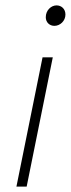

<svg xmlns="http://www.w3.org/2000/svg" viewBox="-20 -693 263 713"><path d="M41 0H79L176 -480H138ZM182 -597C203 -597 223 -615 223 -639C223 -660 208 -673 190 -673C170 -673 150 -655 150 -629C150 -610 164 -597 182 -597Z"/></svg>

Font: Source Sans Pro Light
Style: Italic
Weight: 300
Italic angle: -11°
Designer: Paul D. Hunt
Foundry: Adobe Systems Incorporated
Version: Version 3.006;hotconv 1.0.111;makeotfexe 2.5.65597